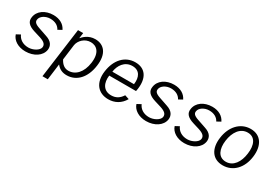

<svg xmlns="http://www.w3.org/2000/svg" viewBox="16 -1309 3175 2253"><g transform="rotate(30 1603.5 -182.5)"><path d="M223 10C337 10 431 -51 444 -140C451 -194 426 -244 344 -270L233 -308C163 -331 152 -355 157 -384C163 -430 222 -470 289 -470C355 -470 401 -442 423 -398L476 -427C448 -487 387 -526 299 -526C188 -526 100 -465 89 -373C80 -315 113 -273 203 -246L291 -219C358 -197 380 -171 375 -133C368 -87 294 -47 231 -47C156 -47 104 -83 81 -137L27 -108C49 -39 123 10 223 10Z M544 161H616L644 -56C683 -6 730 10 783 10C914 10 1014 -93 1037 -266C1062 -440 983 -526 866 -526C771 -526 717 -466 695 -441L705 -516H635ZM774 -46C721 -46 683 -77 655 -131L682 -339C692 -404 755 -469 837 -469C918 -469 984 -410 964 -264C945 -123 867 -46 774 -46Z M1219 -237H1582L1588 -271C1610 -428 1544 -526 1409 -526C1269 -526 1170 -419 1148 -253C1125 -87 1210 10 1346 10C1432 10 1508 -30 1555 -112L1497 -131C1464 -79 1421 -47 1353 -47C1246 -47 1205 -133 1219 -237ZM1228 -295C1239 -382 1295 -471 1400 -471C1498 -471 1535 -396 1521 -295Z M1858 10C1972 10 2066 -51 2079 -140C2086 -194 2061 -244 1979 -270L1868 -308C1798 -331 1787 -355 1792 -384C1798 -430 1857 -470 1924 -470C1990 -470 2036 -442 2058 -398L2111 -427C2083 -487 2022 -526 1934 -526C1823 -526 1735 -465 1724 -373C1715 -315 1748 -273 1838 -246L1926 -219C1993 -197 2015 -171 2010 -133C2003 -87 1929 -47 1866 -47C1791 -47 1739 -83 1716 -137L1662 -108C1684 -39 1758 10 1858 10Z M2376 10C2490 10 2584 -51 2597 -140C2604 -194 2579 -244 2497 -270L2386 -308C2316 -331 2305 -355 2310 -384C2316 -430 2375 -470 2442 -470C2508 -470 2554 -442 2576 -398L2629 -427C2601 -487 2540 -526 2452 -526C2341 -526 2253 -465 2242 -373C2233 -315 2266 -273 2356 -246L2444 -219C2511 -197 2533 -171 2528 -133C2521 -87 2447 -47 2384 -47C2309 -47 2257 -83 2234 -137L2180 -108C2202 -39 2276 10 2376 10Z M2897 10C3038 10 3138 -99 3158 -257C3179 -414 3112 -526 2972 -526C2833 -526 2731 -415 2710 -255C2688 -98 2757 10 2897 10ZM2908 -45C2804 -45 2767 -139 2783 -258C2799 -378 2861 -471 2963 -471C3065 -471 3102 -379 3085 -258C3070 -138 3009 -45 2908 -45Z"/></g></svg>

Font: United Sans Light
Style: Italic
Weight: 300
Italic angle: -8°
Designer: Pablo Impallari, Rodrigo Fuenzalida (Modified by Dan O. Williams)
Version: Version 1.000;PS 001.000;hotconv 1.0.88;makeotf.lib2.5.64775